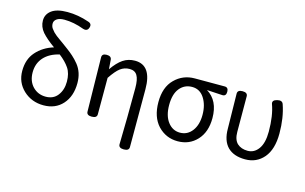

<svg xmlns="http://www.w3.org/2000/svg" viewBox="-114 -1124 2606 1638"><g transform="rotate(15 1188.5 -305.0)"><path d="M476 -57Q413 13 308 13Q203 13 130 -55Q58 -123 58 -225Q58 -328 116 -393Q174 -459 268 -488Q196 -539 156 -584Q117 -630 117 -685Q117 -740 162 -774Q208 -809 302 -809Q397 -809 492 -776Q529 -765 517 -729Q506 -693 467 -705Q376 -739 294 -739Q249 -739 226 -722Q204 -706 204 -682Q204 -657 217 -639Q231 -621 239 -612Q248 -603 266 -588Q285 -574 296 -566Q307 -558 331 -541Q355 -524 381 -504Q407 -485 434 -461Q461 -437 488 -404Q540 -339 540 -245Q540 -128 476 -57ZM193 -110Q239 -63 307 -63Q375 -63 412 -111Q450 -160 450 -233Q450 -306 419 -352Q388 -398 331 -442Q244 -422 195 -368Q147 -314 147 -236Q147 -158 193 -110Z M1022 166Q1028 -66 1028 -332Q1028 -409 1007 -443Q987 -477 940 -477Q894 -477 858 -450Q823 -424 777 -355V-33Q777 0 731 0Q686 0 686 -33L678 -510Q678 -543 719 -543Q761 -543 763 -510L769 -429Q815 -495 861 -526Q907 -557 966 -557Q1114 -557 1114 -344V166Q1114 199 1068 199Q1022 199 1022 166Z M1319 -61Q1249 -136 1249 -268Q1249 -400 1321 -471Q1393 -543 1497 -543H1761Q1794 -543 1794 -504Q1794 -465 1761 -466L1623 -474Q1730 -409 1730 -254Q1730 -131 1663 -59Q1596 13 1493 13Q1390 13 1319 -61ZM1493 -63Q1559 -63 1600 -117Q1641 -171 1641 -259Q1641 -347 1602 -407Q1563 -467 1495 -467Q1427 -467 1385 -415Q1344 -364 1344 -268Q1344 -173 1386 -118Q1428 -63 1493 -63Z M1919 -543Q1964 -543 1964 -510L1965 -196Q1965 -128 1999 -95Q2034 -63 2091 -63Q2149 -63 2186 -114Q2224 -166 2224 -268Q2224 -408 2189 -503Q2179 -535 2223 -546Q2268 -557 2278 -524Q2316 -415 2316 -275Q2316 -136 2253 -61Q2190 13 2089 13Q1988 13 1934 -41Q1880 -96 1880 -202L1875 -510Q1875 -543 1919 -543Z"/></g></svg>

Font: Swei Gothic CJK TC Regular
Style: Regular
Weight: 400
Version: Version 2.129